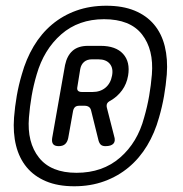

<svg xmlns="http://www.w3.org/2000/svg" viewBox="-20 -760 640 670"><path d="M239 -110Q182 -110 140.5 -127.5Q99 -145 73 -176.5Q47 -208 36 -252Q25 -296 29 -350Q32 -388 38.5 -425.5Q45 -463 56 -500Q71 -554 97.5 -598.5Q124 -643 161.5 -674.5Q199 -706 246.5 -723Q294 -740 351 -740Q408 -740 449.5 -723Q491 -706 517.5 -674.5Q544 -643 555 -598.5Q566 -554 562 -500Q559 -463 552.5 -425.5Q546 -388 535 -350Q520 -296 493.5 -252Q467 -208 429.5 -176.5Q392 -145 344 -127.5Q296 -110 239 -110ZM108 -500Q97 -463 90.5 -425.5Q84 -388 81 -350Q74 -263 116 -210Q158 -157 247 -157Q338 -157 399 -210Q460 -263 483 -350Q494 -388 500.5 -425.5Q507 -463 510 -500Q517 -587 475.5 -640Q434 -693 343 -693Q254 -693 193.5 -640Q133 -587 108 -500ZM218 -278Q215 -264 207 -257Q199 -250 185 -250Q171 -250 165.5 -257Q160 -264 162 -278L207 -533Q214 -566 233.5 -583Q253 -600 287 -600H331Q384 -600 409.5 -572Q435 -544 427 -496Q422 -467 406 -445Q390 -423 366 -409Q356 -404 353.5 -398Q351 -392 353 -384L378 -286Q384 -268 376 -259Q368 -250 348 -250Q338 -250 332.5 -254.5Q327 -259 324 -269L298 -374Q296 -383 290 -387Q284 -391 275 -391H257Q247 -391 242 -386.5Q237 -382 235 -373ZM260 -519 250 -457Q248 -448 252 -443.5Q256 -439 266 -439H303Q330 -439 348 -454Q366 -469 371 -496Q376 -522 363 -537.5Q350 -553 323 -553H301Q284 -553 273.5 -544Q263 -535 260 -519Z"/></svg>

Font: Maple Mono Light
Style: Italic
Weight: 300
Italic angle: -10°
Monospace: yes
Designer: subframe7536
Version: Version 7.000